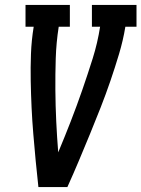

<svg xmlns="http://www.w3.org/2000/svg" viewBox="-20 -755 571 775"><path d="M135 0Q129 -53 124 -106.5Q119 -160 114.5 -213.5Q110 -267 107.5 -320.5Q105 -374 104 -428.5Q103 -483 105 -537.5Q107 -592 116 -647H83V-735H262V-647H217Q207 -583 205 -519Q203 -455 203.5 -391.5Q204 -328 207 -265Q210 -202 215 -140Q241 -202 265.5 -265Q290 -328 312 -391.5Q334 -455 354 -518.5Q374 -582 384 -647H351V-735H531V-647H486Q477 -592 460.5 -537Q444 -482 425.5 -428Q407 -374 386 -320.5Q365 -267 343 -213.5Q321 -160 298.5 -106.5Q276 -53 252 0Z"/></svg>

Font: Iosevka Curly Slab SmBdObl
Style: Regular
Weight: 600
Italic angle: -9°
Monospace: yes
Designer: Belleve Invis
Foundry: Belleve Invis
Version: Version 11.0.0; ttfautohint (v1.8.3)